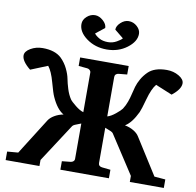

<svg xmlns="http://www.w3.org/2000/svg" viewBox="-97 -1031 1156 1130"><g transform="rotate(10 481.5 -465.5)"><path d="M957 -625Q957 -589.8 904.8 -548.8L805.2 -589.8Q781.2 -561 763.4 -496.3Q745.6 -431.6 737.8 -415Q705.1 -346.7 666 -323.2Q695.8 -317.4 718.8 -303.7Q741.7 -290 752 -272.9L889.2 -56.2L955.1 -50.8V0H752V-36.1L603 -265.1Q599.6 -270 589.8 -274.7Q580.1 -279.3 568.4 -283.4Q556.6 -287.6 554.2 -289.1V-78.1Q554.2 -68.4 560.3 -62.7Q566.4 -57.1 576.2 -56.2L627 -50.8V0H336.9V-50.8L389.2 -56.2Q397.9 -57.1 404.5 -63Q411.1 -68.8 411.1 -78.1V-289.1Q408.2 -287.6 396.2 -283.4Q384.3 -279.3 374.3 -274.7Q364.3 -270 360.8 -265.1L211.9 -36.1V0H9.8V-50.8L75.2 -56.2L211.9 -272.9Q223.1 -290 246.1 -303.7Q269 -317.4 298.8 -323.2Q257.8 -346.7 227.1 -415Q217.8 -434.1 200.4 -497.8Q183.1 -561.5 160.2 -589.8L59.1 -548.8Q6.8 -590.8 6.8 -625Q6.8 -649.4 39.1 -668.2Q71.3 -687 110.8 -687Q185.5 -687 224.1 -649.9Q250 -624 265.1 -592.3Q280.3 -560.5 285.2 -534.7Q290 -508.8 300.3 -475.8Q310.5 -442.9 327.1 -418Q335 -406.7 362.3 -384.8Q389.6 -362.8 411.1 -356.9V-592.8Q411.1 -602.1 404.5 -608.2Q397.9 -614.3 389.2 -615.2L336.9 -620.1V-670.9H627V-620.1L576.2 -615.2Q566.9 -614.3 560.5 -608.4Q554.2 -602.5 554.2 -592.8V-356.9Q575.7 -362.8 602.3 -384.5Q628.9 -406.2 637.2 -418Q650.9 -439 659.9 -464.1Q668.9 -489.3 673.8 -511.5Q678.7 -533.7 685.5 -556.9Q692.4 -580.1 706.1 -604.2Q719.7 -628.4 741.2 -649.9Q778.3 -687 853 -687Q892.6 -687 924.8 -668.2Q957 -649.4 957 -625ZM653.8 -867.2Q653.8 -821.3 602.5 -782.7Q551.3 -744.1 481.9 -744.1Q412.6 -744.1 361.3 -781.5Q310.1 -818.8 310.1 -866.2Q310.1 -892.1 332 -911.6Q354 -931.2 380.9 -931.2Q405.8 -931.2 429 -910.6Q452.1 -890.1 452.1 -867.2L398.9 -825.2Q407.7 -812.5 429 -800.3Q450.2 -788.1 481.9 -788.1Q509.3 -788.1 533.4 -801.8Q557.6 -815.4 564.9 -825.2L512.2 -868.2Q512.2 -890.1 534.4 -910.6Q556.6 -931.2 582 -931.2Q610.4 -931.2 632.1 -911.4Q653.8 -891.6 653.8 -867.2Z"/></g></svg>

Font: Veleka
Style: Bold
Weight: 700
Designer: Stefan Peev, Context Ltd, 2016; SIL International, 1997-2014.
Foundry: Stefan Peev, Context Ltd, 2016
Version: Version 1.000